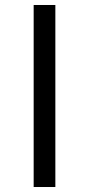

<svg xmlns="http://www.w3.org/2000/svg" viewBox="-20 -750 357 770"><path d="M115 0V-730H202V0Z"/></svg>

Font: M PLUS 1p
Style: Regular
Weight: 400
Version: Version 1.062